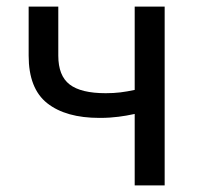

<svg xmlns="http://www.w3.org/2000/svg" viewBox="-20 -563 612 583"><path d="M157 -543V-394Q157 -333 191.5 -306.5Q226 -280 301 -280Q325 -280 345.5 -282.5Q366 -285 389 -290V-543H480V0H389V-217Q375 -214 363.5 -212Q352 -210 340 -208.5Q328 -207 314 -206Q300 -205 282 -205Q180 -205 123.5 -249.5Q67 -294 67 -394V-543Z"/></svg>

Font: Kinto Sans
Style: Regular
Weight: 400
Designer: Authors: Ryoko NISHIZUKA  (kana & ideographs); Paul D. Hunt (Latin, Greek & Cyrillic); Wenlong ZHANG  (bopomofo); Sandol
Foundry: Adobe Systems Incorporated, ookami Inc.
Version: Version 0.001